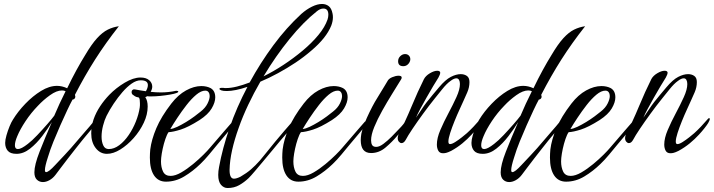

<svg xmlns="http://www.w3.org/2000/svg" viewBox="-20 -770 3591 966"><path d="M196 146Q178 146 165.5 134Q153 122 153 97Q153 60 179 -6.5Q205 -73 241 -156Q221 -123 192.5 -85.5Q164 -48 131 -22Q98 4 63 4Q32 4 19 -11.5Q6 -27 6 -51Q6 -66 12.5 -89Q19 -112 28 -134Q37 -156 45 -168Q70 -209 107.5 -248Q145 -287 186.5 -312.5Q228 -338 267 -338Q292 -338 318 -326Q341 -374 364.5 -417Q388 -460 408 -492Q441 -548 468.5 -578Q496 -608 522.5 -621Q549 -634 578 -638Q511 -553 458.5 -470.5Q406 -388 357 -293Q359 -287 359 -284Q359 -277 354.5 -273Q350 -269 345 -269Q334 -249 318 -215Q302 -181 284 -140.5Q266 -100 249 -58Q232 -16 221 21Q206 67 206 86Q206 96 212 96Q225 96 258 60L305 10L337 -25L411 -111Q421 -122 431 -134Q441 -146 450 -157Q453 -160 456 -160Q462 -160 462 -153Q462 -149 457 -142Q447 -128 434.5 -113Q422 -98 411 -85Q408 -82 394.5 -65Q381 -48 361.5 -23.5Q342 1 322 27Q302 53 285 75.5Q268 98 259 110Q246 127 229 136.5Q212 146 196 146ZM70 -20Q87 -20 120 -46Q141 -62 167.5 -90Q194 -118 218 -145.5Q242 -173 253 -188Q265 -217 279.5 -248Q294 -279 310 -311Q302 -315 292 -315Q265 -315 231.5 -291Q198 -267 171 -238Q136 -202 108.5 -160.5Q81 -119 67 -85Q55 -57 55 -39Q55 -20 70 -20Z M518 4Q484 4 461.5 -25Q439 -54 439 -99Q439 -135 451 -170Q463 -204 483.5 -235Q504 -266 530 -293Q564 -328 607.5 -354Q651 -380 687 -380Q715 -380 730.5 -366.5Q746 -353 746 -334Q746 -322 738 -308Q764 -305 789 -305Q808 -305 827 -307Q846 -309 865 -313H869Q877 -313 877 -309Q877 -305 868 -302Q858 -298 835 -294Q812 -290 787 -287.5Q762 -285 742 -285Q735 -285 730 -285Q725 -285 721 -286L711 -281Q723 -264 723 -234Q723 -194 703.5 -152.5Q684 -111 652.5 -75.5Q621 -40 585.5 -18Q550 4 518 4ZM527 -20Q554 -20 580 -39.5Q606 -59 627.5 -90.5Q649 -122 663.5 -158.5Q678 -195 683 -229Q684 -235 684 -240.5Q684 -246 684 -251Q684 -260 683 -267.5Q682 -275 679 -279Q677 -279 676 -280Q664 -282 658.5 -286Q653 -290 646 -295Q642 -300 642 -307Q642 -314 647.5 -318Q653 -322 660 -320Q685 -315 714 -311Q724 -328 724 -342Q724 -366 688 -366Q666 -366 642.5 -349.5Q619 -333 596 -306.5Q573 -280 552 -248.5Q531 -217 516 -187Q506 -167 498.5 -138Q491 -109 491 -82Q491 -57 499.5 -38.5Q508 -20 527 -20Z M815 144Q776 144 755 112.5Q734 81 734 23Q734 13 734.5 3Q735 -7 736 -18Q742 -67 766.5 -125Q791 -183 842 -249Q876 -293 916 -315Q956 -337 993 -337Q1019 -337 1039 -327Q1063 -314 1063 -280Q1063 -255 1045 -224.5Q1027 -194 984 -166Q927 -130 889 -118Q851 -106 828 -105Q820 -94 812 -70.5Q804 -47 798.5 -21.5Q793 4 791 24Q791 28 790.5 32.5Q790 37 790 42Q790 72 800.5 93.5Q811 115 838 115Q862 115 892 97.5Q922 80 951.5 55.5Q981 31 1003.5 8.5Q1026 -14 1035 -25L1109 -111L1149 -157Q1152 -160 1154 -160Q1160 -160 1160 -152Q1160 -149 1155 -142Q1145 -128 1132.5 -113Q1120 -98 1109 -85Q1095 -69 1074.5 -44Q1054 -19 1031.5 8Q1009 35 988 55Q950 92 906.5 118Q863 144 815 144ZM837 -121Q851 -122 872 -132Q893 -142 916 -156Q939 -170 958.5 -184.5Q978 -199 990 -209Q1013 -227 1024 -249Q1035 -271 1035 -287Q1035 -298 1029.5 -306Q1024 -314 1013 -314Q992 -314 967.5 -293.5Q943 -273 918.5 -241.5Q894 -210 872.5 -177.5Q851 -145 837 -121Z M1125 176Q1106 176 1092 160Q1078 144 1078 110Q1078 91 1082 71Q1099 -23 1135 -127Q1171 -231 1225 -333Q1162 -312 1121 -312Q1102 -312 1093 -315.5Q1084 -319 1084 -323Q1084 -329 1103 -328Q1107 -327 1110.5 -327Q1114 -327 1118 -327Q1142 -327 1172 -334.5Q1202 -342 1236 -355Q1290 -454 1355.5 -542.5Q1421 -631 1496 -700Q1522 -723 1549.5 -736.5Q1577 -750 1600 -750Q1620 -750 1634 -739Q1648 -728 1653 -702Q1654 -698 1654.5 -693Q1655 -688 1655 -683Q1655 -664 1647 -642Q1622 -579 1546 -515Q1509 -483 1467 -455Q1425 -427 1379 -402Q1333 -377 1290 -359Q1257 -302 1229 -243Q1201 -184 1181 -127Q1160 -69 1148 -15.5Q1136 38 1135 85Q1135 129 1157 129Q1170 129 1190 119Q1221 101 1243 82Q1265 63 1288 37Q1299 24 1319.5 -1.5Q1340 -27 1364 -56.5Q1388 -86 1410 -111Q1430 -135 1450 -157Q1453 -160 1455 -160Q1461 -160 1461 -152Q1461 -147 1457 -142Q1446 -128 1433.5 -113Q1421 -98 1410 -85Q1404 -79 1388 -59.5Q1372 -40 1350 -13.5Q1328 13 1305 40.5Q1282 68 1262.5 91Q1243 114 1231 126Q1209 147 1183.5 161.5Q1158 176 1125 176ZM1306 -386Q1355 -410 1406 -443.5Q1457 -477 1503 -515.5Q1549 -554 1582 -594Q1615 -634 1628 -672Q1632 -684 1632 -696Q1632 -727 1607 -727Q1591 -727 1574 -713Q1507 -660 1437 -574Q1367 -488 1306 -386Z M1481 144Q1442 144 1421 112.5Q1400 81 1400 23Q1400 13 1400.5 3Q1401 -7 1402 -18Q1408 -67 1432.5 -125Q1457 -183 1508 -249Q1542 -293 1582 -315Q1622 -337 1659 -337Q1685 -337 1705 -327Q1729 -314 1729 -280Q1729 -255 1711 -224.5Q1693 -194 1650 -166Q1593 -130 1555 -118Q1517 -106 1494 -105Q1486 -94 1478 -70.5Q1470 -47 1464.5 -21.5Q1459 4 1457 24Q1457 28 1456.5 32.5Q1456 37 1456 42Q1456 72 1466.5 93.5Q1477 115 1504 115Q1528 115 1558 97.5Q1588 80 1617.5 55.5Q1647 31 1669.5 8.5Q1692 -14 1701 -25L1775 -111L1815 -157Q1818 -160 1820 -160Q1826 -160 1826 -152Q1826 -149 1821 -142Q1811 -128 1798.5 -113Q1786 -98 1775 -85Q1761 -69 1740.5 -44Q1720 -19 1697.5 8Q1675 35 1654 55Q1616 92 1572.5 118Q1529 144 1481 144ZM1503 -121Q1517 -122 1538 -132Q1559 -142 1582 -156Q1605 -170 1624.5 -184.5Q1644 -199 1656 -209Q1679 -227 1690 -249Q1701 -271 1701 -287Q1701 -298 1695.5 -306Q1690 -314 1679 -314Q1658 -314 1633.5 -293.5Q1609 -273 1584.5 -241.5Q1560 -210 1538.5 -177.5Q1517 -145 1503 -121Z M2009 -437Q1983 -437 1983 -462Q1983 -477 1994 -487.5Q2005 -498 2018 -498Q2031 -498 2038.5 -489Q2046 -480 2044 -467Q2041 -454 2031.5 -445.5Q2022 -437 2009 -437ZM1847 0Q1795 0 1795 -65Q1795 -79 1798 -97Q1802 -118 1813.5 -147.5Q1825 -177 1839.5 -206.5Q1854 -236 1866 -257Q1876 -273 1889 -295Q1902 -317 1914 -336Q1926 -355 1929 -361Q1935 -374 1953 -381.5Q1971 -389 1985 -389Q2001 -389 2001 -380Q2001 -374 1997 -369Q1978 -338 1952.5 -297Q1927 -256 1903 -213Q1879 -170 1863 -131Q1847 -92 1847 -64Q1847 -49 1852.5 -40Q1858 -31 1873 -31Q1889 -31 1909.5 -46.5Q1930 -62 1949.5 -81.5Q1969 -101 1979 -112L1999 -133Q2004 -138 2008 -143.5Q2012 -149 2016 -154Q2019 -157 2021 -157Q2027 -157 2027 -148Q2027 -143 2023 -139Q2012 -125 2001 -112Q1990 -99 1978 -86Q1953 -56 1920 -28Q1887 0 1847 0Z M2209 1Q2192 1 2185 -12Q2178 -25 2178 -43Q2178 -75 2195.5 -116Q2213 -157 2236 -200Q2259 -243 2276.5 -281.5Q2294 -320 2294 -347Q2294 -360 2289.5 -368Q2285 -376 2276 -376Q2264 -376 2247 -363Q2228 -350 2204 -320L2167 -274Q2138 -238 2108.5 -197.5Q2079 -157 2055.5 -122Q2032 -87 2021 -66Q2012 -50 2000 -50Q1993 -50 1987 -57Q1981 -64 1981 -75Q1981 -82 1984 -91Q2019 -158 2050.5 -234Q2082 -310 2113 -372Q2122 -389 2143 -401.5Q2164 -414 2180 -414Q2195 -414 2195 -403Q2195 -397 2186 -380Q2175 -363 2159 -336Q2143 -309 2126 -279Q2109 -249 2094.5 -222Q2080 -195 2073 -178Q2084 -193 2103.5 -223Q2123 -253 2157 -293L2189 -331Q2221 -369 2248 -383Q2275 -397 2298 -397Q2316 -397 2329 -388Q2342 -379 2342 -357Q2342 -331 2331 -305.5Q2320 -280 2313 -265Q2306 -249 2293 -221Q2280 -193 2267 -161Q2254 -129 2245 -101Q2236 -73 2236 -58Q2236 -45 2244 -45Q2254 -45 2270.5 -55.5Q2287 -66 2303.5 -79Q2320 -92 2329 -100Q2362 -130 2396 -170Q2401 -176 2404 -176Q2407 -176 2407 -170Q2407 -167 2404.5 -162Q2402 -157 2399 -151Q2393 -141 2380 -124.5Q2367 -108 2353 -93Q2332 -70 2306.5 -49Q2281 -28 2250 -11Q2242 -7 2235.5 -4.5Q2229 -2 2225 -1Q2221 0 2217 0.5Q2213 1 2209 1Z M2542 146Q2524 146 2511.5 134Q2499 122 2499 97Q2499 60 2525 -6.5Q2551 -73 2587 -156Q2567 -123 2538.5 -85.5Q2510 -48 2477 -22Q2444 4 2409 4Q2378 4 2365 -11.5Q2352 -27 2352 -51Q2352 -66 2358.5 -89Q2365 -112 2374 -134Q2383 -156 2391 -168Q2416 -209 2453.5 -248Q2491 -287 2532.5 -312.5Q2574 -338 2613 -338Q2638 -338 2664 -326Q2687 -374 2710.5 -417Q2734 -460 2754 -492Q2787 -548 2814.5 -578Q2842 -608 2868.5 -621Q2895 -634 2924 -638Q2857 -553 2804.5 -470.5Q2752 -388 2703 -293Q2705 -287 2705 -284Q2705 -277 2700.5 -273Q2696 -269 2691 -269Q2680 -249 2664 -215Q2648 -181 2630 -140.5Q2612 -100 2595 -58Q2578 -16 2567 21Q2552 67 2552 86Q2552 96 2558 96Q2571 96 2604 60L2651 10L2683 -25L2757 -111Q2767 -122 2777 -134Q2787 -146 2796 -157Q2799 -160 2802 -160Q2808 -160 2808 -153Q2808 -149 2803 -142Q2793 -128 2780.5 -113Q2768 -98 2757 -85Q2754 -82 2740.5 -65Q2727 -48 2707.5 -23.5Q2688 1 2668 27Q2648 53 2631 75.5Q2614 98 2605 110Q2592 127 2575 136.5Q2558 146 2542 146ZM2416 -20Q2433 -20 2466 -46Q2487 -62 2513.5 -90Q2540 -118 2564 -145.5Q2588 -173 2599 -188Q2611 -217 2625.5 -248Q2640 -279 2656 -311Q2648 -315 2638 -315Q2611 -315 2577.5 -291Q2544 -267 2517 -238Q2482 -202 2454.5 -160.5Q2427 -119 2413 -85Q2401 -57 2401 -39Q2401 -20 2416 -20Z M2828 144Q2789 144 2768 112.5Q2747 81 2747 23Q2747 13 2747.5 3Q2748 -7 2749 -18Q2755 -67 2779.5 -125Q2804 -183 2855 -249Q2889 -293 2929 -315Q2969 -337 3006 -337Q3032 -337 3052 -327Q3076 -314 3076 -280Q3076 -255 3058 -224.5Q3040 -194 2997 -166Q2940 -130 2902 -118Q2864 -106 2841 -105Q2833 -94 2825 -70.5Q2817 -47 2811.5 -21.5Q2806 4 2804 24Q2804 28 2803.5 32.5Q2803 37 2803 42Q2803 72 2813.5 93.5Q2824 115 2851 115Q2875 115 2905 97.5Q2935 80 2964.5 55.5Q2994 31 3016.5 8.5Q3039 -14 3048 -25L3122 -111L3162 -157Q3165 -160 3167 -160Q3173 -160 3173 -152Q3173 -149 3168 -142Q3158 -128 3145.5 -113Q3133 -98 3122 -85Q3108 -69 3087.5 -44Q3067 -19 3044.5 8Q3022 35 3001 55Q2963 92 2919.5 118Q2876 144 2828 144ZM2850 -121Q2864 -122 2885 -132Q2906 -142 2929 -156Q2952 -170 2971.5 -184.5Q2991 -199 3003 -209Q3026 -227 3037 -249Q3048 -271 3048 -287Q3048 -298 3042.5 -306Q3037 -314 3026 -314Q3005 -314 2980.5 -293.5Q2956 -273 2931.5 -241.5Q2907 -210 2885.5 -177.5Q2864 -145 2850 -121Z M3353 1Q3336 1 3329 -12Q3322 -25 3322 -43Q3322 -75 3339.5 -116Q3357 -157 3380 -200Q3403 -243 3420.5 -281.5Q3438 -320 3438 -347Q3438 -360 3433.5 -368Q3429 -376 3420 -376Q3408 -376 3391 -363Q3372 -350 3348 -320L3311 -274Q3282 -238 3252.5 -197.5Q3223 -157 3199.5 -122Q3176 -87 3165 -66Q3156 -50 3144 -50Q3137 -50 3131 -57Q3125 -64 3125 -75Q3125 -82 3128 -91Q3163 -158 3194.5 -234Q3226 -310 3257 -372Q3266 -389 3287 -401.5Q3308 -414 3324 -414Q3339 -414 3339 -403Q3339 -397 3330 -380Q3319 -363 3303 -336Q3287 -309 3270 -279Q3253 -249 3238.5 -222Q3224 -195 3217 -178Q3228 -193 3247.5 -223Q3267 -253 3301 -293L3333 -331Q3365 -369 3392 -383Q3419 -397 3442 -397Q3460 -397 3473 -388Q3486 -379 3486 -357Q3486 -331 3475 -305.5Q3464 -280 3457 -265Q3450 -249 3437 -221Q3424 -193 3411 -161Q3398 -129 3389 -101Q3380 -73 3380 -58Q3380 -45 3388 -45Q3398 -45 3414.5 -55.5Q3431 -66 3447.5 -79Q3464 -92 3473 -100Q3506 -130 3540 -170Q3545 -176 3548 -176Q3551 -176 3551 -170Q3551 -167 3548.5 -162Q3546 -157 3543 -151Q3537 -141 3524 -124.5Q3511 -108 3497 -93Q3476 -70 3450.5 -49Q3425 -28 3394 -11Q3386 -7 3379.5 -4.5Q3373 -2 3369 -1Q3365 0 3361 0.5Q3357 1 3353 1Z"/></svg>

Font: Birthstone Bounce
Style: Regular
Weight: 400
Designer: Robert E. Leuschke
Foundry: Rob Leuschke
Version: Version 1.010; ttfautohint (v1.8.3)